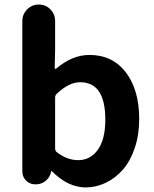

<svg xmlns="http://www.w3.org/2000/svg" viewBox="-20 -818 684 852"><path d="M360.4 13.7Q282.2 13.7 210.9 -57.6Q210 -58.6 208.5 -58.6Q207 -58.6 207 -57.6L206.1 -52.7Q200.2 -29.3 181.6 -14.6Q163.1 0 139.6 0H136.7Q112.3 0 95.7 -16.6Q79.1 -33.2 79.1 -57.6V-724.6Q79.1 -754.9 100.6 -776.4Q122.1 -797.9 152.3 -797.9Q182.6 -797.9 203.6 -776.4Q224.6 -754.9 224.6 -724.6V-596.7L222.7 -516.6Q222.7 -513.7 225.1 -512.7Q227.5 -511.7 229.5 -513.7Q300.8 -574.2 377 -574.2Q479.5 -574.2 538.6 -496.6Q597.7 -418.9 597.7 -290Q597.7 -219.7 578.1 -161.6Q558.6 -103.5 525.4 -65.4Q492.2 -27.3 449.2 -6.8Q406.2 13.7 360.4 13.7ZM327.1 -107.4Q380.9 -107.4 414.1 -153.3Q447.3 -199.2 447.3 -287.1Q447.3 -453.1 335.9 -453.1Q286.1 -453.1 232.4 -402.3Q224.6 -395.5 224.6 -384.8V-159.2Q224.6 -148.4 232.4 -142.6Q277.3 -107.4 327.1 -107.4Z"/></svg>

Font: Gen Jyuu GothicX Bold
Style: Bold
Weight: 700
Designer: Ryoko NISHIZUKA (kana &amp; ideographs); Paul D. Hunt (Latin, Greek &amp; Cyrillic); Wenlong ZHANG (bopomofo); Sandoll C
Version: Version 1.058.20140828